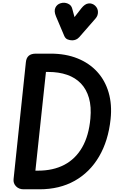

<svg xmlns="http://www.w3.org/2000/svg" viewBox="-20 -1401 887 1421"><path d="M155 0Q120 0 98.5 -22.2Q77 -44.5 80.5 -75.5L171.5 -940.5Q174.5 -972.5 192.8 -988.2Q211 -1004 246 -1004H355Q466 -1004 553.2 -969Q640.5 -934 699.2 -869.8Q758 -805.5 784 -716.2Q810 -627 798.5 -519Q781.5 -359 713.2 -242.5Q645 -126 533 -63Q421 0 272 0ZM242 -138H262.5Q373.5 -138 456 -181.2Q538.5 -224.5 588 -310.2Q637.5 -396 649 -524Q657 -611 638.5 -675.5Q620 -740 579 -783Q538 -826 476.8 -847.2Q415.5 -868.5 338 -868.5H320ZM514.5 -1102.5Q497.5 -1102.5 480.8 -1109Q464 -1115.5 455.5 -1135.5L394.5 -1279.5Q378 -1318.5 389.8 -1343.8Q401.5 -1369 428.5 -1377Q455.5 -1385.5 481.8 -1374.5Q508 -1363.5 514.5 -1337L531.5 -1274.5L582 -1339.5Q608 -1372.5 635 -1375.5Q662 -1378.5 683.5 -1359.5Q704.5 -1340 705 -1312.5Q705.5 -1285 687 -1264L567 -1126.5Q556 -1114 542.2 -1108.2Q528.5 -1102.5 514.5 -1102.5Z"/></svg>

Font: Edu SA Hand
Style: Regular
Weight: 400
Designer: Tina and Corey Anderson, Eben Sorkin, Mirko Velimirovic
Foundry: Google for Education
Version: Version 2.000